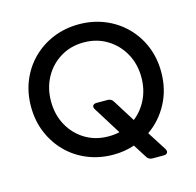

<svg xmlns="http://www.w3.org/2000/svg" viewBox="-119 -881 1116 1094"><g transform="rotate(-15 439.0 -333.5)"><path d="M439 12Q358 12 288 -16.5Q218 -45 166 -97Q114 -149 84.5 -219.5Q55 -290 55 -373Q55 -456 84 -526Q113 -596 165.5 -648Q218 -700 288 -728.5Q358 -757 439 -757Q520 -757 590 -728.5Q660 -700 712.5 -648Q765 -596 794 -526Q823 -456 823 -373Q823 -271 779 -188.5Q735 -106 661 -55L732 56Q741 71 735.5 80.5Q730 90 713 90H648Q625 90 614 71L564 -8Q504 12 439 12ZM439 -96Q473 -96 504 -103L403 -265Q394 -279 399.5 -288.5Q405 -298 422 -298H486Q508 -298 519 -280L601 -149Q650 -187 678 -245Q706 -303 706 -373Q706 -451 671.5 -513.5Q637 -576 576.5 -613Q516 -650 439 -650Q362 -650 301.5 -613Q241 -576 207 -513.5Q173 -451 173 -373Q173 -294 207.5 -231.5Q242 -169 302 -132.5Q362 -96 439 -96Z"/></g></svg>

Font: Pitagon Sans Text SemiBold
Style: Regular
Weight: 600
Designer: Travis Tran
Foundry: Pitagon
Version: Version 1.001; ttfautohint (v1.8.4.7-5d5b);gftools[0.9.26]